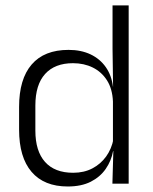

<svg xmlns="http://www.w3.org/2000/svg" viewBox="-20 -683 570 714"><path d="M232 10.5Q144 10.5 97.5 -43.8Q51 -98 51 -201V-285.5Q51 -389 97.8 -443.2Q144.5 -497.5 235 -497.5Q281.5 -497.5 316.8 -480.8Q352 -464 373.5 -433.2Q395 -402.5 400 -361H420L400 -305.5Q398 -352.5 378 -384Q358 -415.5 325.2 -431.8Q292.5 -448 251.5 -448Q184 -448 147.8 -408Q111.5 -368 111.5 -290.5V-197.5Q111.5 -121 147.5 -80.8Q183.5 -40.5 252 -40.5Q292.5 -40.5 323.5 -56.8Q354.5 -73 374.8 -101.2Q395 -129.5 402 -166L418 -121H400.5Q394 -85 373.2 -55Q352.5 -25 317.5 -7.2Q282.5 10.5 232 10.5ZM458.5 0H398L401.5 -122L400 -142V-347.5L400.5 -362L398.5 -500.5V-663H458.5Z"/></svg>

Font: Anek Devanagari Medium Light
Style: Regular
Weight: 300
Version: Version 1.003